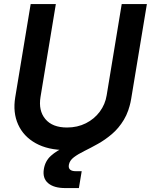

<svg xmlns="http://www.w3.org/2000/svg" viewBox="-20 -748 764 972"><path d="M314 11.7Q223.1 11.7 161.1 -22.7Q99.1 -57.1 71.8 -117.7Q44.4 -178.2 57.1 -255.4L135.3 -727.5H262.7L185.1 -257.3Q173.8 -188 209.5 -145.3Q245.1 -102.5 319.3 -102.5Q372.1 -102.5 414.8 -124Q457.5 -145.5 485.1 -182.6Q512.7 -219.7 520 -265.6L596.2 -727.5H723.6L644 -247.1Q631.3 -169.9 586.2 -111.6Q541 -53.2 471.2 -20.8Q401.4 11.7 314 11.7ZM310.5 204.1Q252.9 204.1 223.6 179.2Q194.3 154.3 202.1 107.4Q209 66.4 238 40.5Q267.1 14.6 309.3 -3.9Q351.6 -22.5 398.4 -41Q445.3 -59.6 488.8 -85Q532.2 -110.4 563.5 -150.1Q594.7 -189.9 605 -251.5L644 -247.1Q633.3 -185.1 607.2 -141.8Q581.1 -98.6 546.6 -69.3Q512.2 -40 475.8 -19.8Q439.5 0.5 407.2 16.4Q375 32.2 353.8 48.3Q332.5 64.5 328.6 86.4Q323.2 118.7 364.3 118.7H393.6L379.4 204.1Z"/></svg>

Font: Inter Display SemiBold
Style: Italic
Weight: 600
Italic angle: -9.39999°
Designer: Rasmus Andersson
Foundry: rsms
Version: Version 4.000;git-a52131595